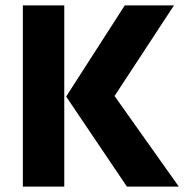

<svg xmlns="http://www.w3.org/2000/svg" viewBox="-20 -694 702 714"><path d="M219 0H65V-674H219ZM645 0H452L226 -335L444 -674H627L406 -337Z"/></svg>

Font: Hind Jalandhar
Style: Bold
Weight: 700
Designer: Namrata Goyal
Foundry: Indian Type Foundry
Version: Version 0.702;PS 1.0;hotconv 1.0.81;makeotf.lib2.5.63406